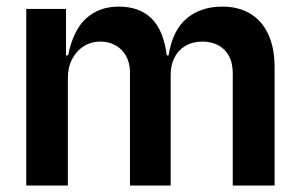

<svg xmlns="http://www.w3.org/2000/svg" viewBox="-20 -573 927 593"><path d="M61.1 0V-545.5H183.9V-402H190.3Q206.3 -480.5 246.4 -516.5Q286.6 -552.6 346.6 -552.6Q410.9 -552.6 448.2 -515.8Q485.4 -479 495 -402H500.7Q512.8 -479 556.3 -515.8Q599.8 -552.6 666.9 -552.6Q716.3 -552.6 752.3 -531.2Q788.4 -509.9 808.1 -468.2Q827.8 -426.5 828.1 -366.5V0H698.9V-346.6Q698.9 -378.9 686.6 -400.9Q674.4 -422.9 653.4 -433.6Q632.5 -444.2 605.8 -444.6Q574.9 -444.6 552.6 -431.3Q530.2 -418 518.5 -394.5Q506.7 -371.1 507.1 -340.2V0H381.4V-351.6Q381 -379.3 369.3 -400.2Q357.6 -421.2 337 -432.9Q316.4 -444.6 289.8 -444.6Q261.7 -444.6 238.8 -430.2Q215.9 -415.8 202.6 -390.1Q189.3 -364.3 189.6 -331.7V0Z"/></svg>

Font: Riot Sans
Style: Bold
Weight: 600
Designer: Rasmus Andersson
Foundry: rsms
Version: Version 4.001